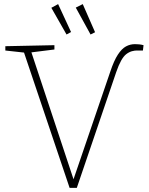

<svg xmlns="http://www.w3.org/2000/svg" viewBox="-20 -913 724 935"><path d="M319 2 97 -657 6 -667V-688L245 -693V-672L133 -658L338 -40L517 -564Q535 -618 554 -647Q573 -676 593.5 -687Q614 -698 637 -698Q647 -698 657.5 -697Q668 -696 679 -693L676 -667H654Q620 -669 594.5 -649Q569 -629 546 -562L354 2ZM304 -745 230 -875 263 -893 326 -757ZM421 -745 349 -876 383 -893 443 -756Z"/></svg>

Font: Bitter ExtraLight
Style: Regular
Weight: 200
Designer: Sol Matas, and Bitter project Authors
Foundry: Sol Matas
Version: Version 2.001